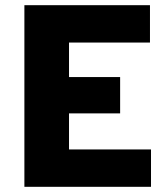

<svg xmlns="http://www.w3.org/2000/svg" viewBox="-20 -720 640 740"><path d="M74 0V-700H558V-556H246V-423H443V-283H246V-144H562V0Z"/></svg>

Font: Red Hat Mono
Style: Regular
Weight: 300
Monospace: yes
Designer: Pentagram, MCKL
Foundry: Pentagram, MCKL
Version: Version 1.023